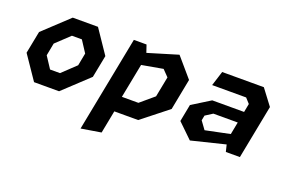

<svg xmlns="http://www.w3.org/2000/svg" viewBox="-97 -867 2054 1388"><g transform="rotate(20 930.0 -173.0)"><path d="M162 0H354.5L548.5 -181.5L582 -353L459.5 -534H265.5L72 -353L38.5 -181.5ZM181.5 -214 200 -310.5 304.5 -409H381L438.5 -320.5L420 -224L316 -125.5H239.5Z M592.5 200 745.5 175 779.5 0H963L1163 -158L1209.5 -398L1082.5 -546L852.5 -476.5L833 -534H735.5ZM795 -117.5 846.5 -381.5 1009.5 -410.5 1056.5 -362 1026 -205.5 922 -117.5Z M1637.5 0H1745.5L1826 -414L1735.5 -534H1415L1379 -420.5H1640.5L1675 -382.5L1662.5 -317H1417.5L1277.5 -230L1252 -98L1364.5 11L1624.5 -53ZM1395 -155.5 1402.5 -194 1458 -229.5H1645.5L1627 -134L1439 -95Z"/></g></svg>

Font: Monaspace Krypton
Style: Bold Italic
Weight: 700
Italic angle: -11°
Designer: Riley Cran & the Lettermatic Team
Foundry: Lettermatic
Version: Version 1.101 (Monaspace Krypton)